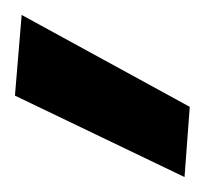

<svg xmlns="http://www.w3.org/2000/svg" viewBox="-20 -781 274 257"><path d="M227 -544 0 -653 9 -761 234 -638Z"/></svg>

Font: DM Sans 18pt ExtraBold
Style: Regular
Weight: 800
Designer: Colophon Foundry, Jonny Pinhorn
Foundry: Colophon Foundry
Version: Version 4.004;gftools[0.9.30]